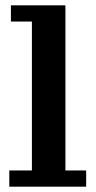

<svg xmlns="http://www.w3.org/2000/svg" viewBox="-20 -702 360 722"><path d="M15 0V-61H100V-621H21V-682H226V-61H304V0Z"/></svg>

Font: Montagu Slab Medium
Style: Regular
Weight: 500
Version: Version 1.000